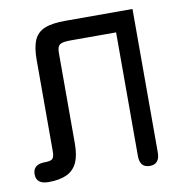

<svg xmlns="http://www.w3.org/2000/svg" viewBox="-75 -714 766 798"><g transform="rotate(-10 307.5 -314.5)"><path d="M494 13C522 13 536 -3.5 536 -36C536 -36 536 -642 536 -642C536 -642 253 -642 253 -642C253 -642 253 -642 253 -642C216 -642 187 -638 166 -629.5C144.5 -621 129.5 -606.5 120.5 -586.5C111.5 -566 107 -538.5 107 -503C107 -503 107 -118 107 -118C107 -118 107 -118 107 -118C107 -101.5 104.5 -91 99.5 -86C94.5 -80.5 84 -78 68 -78C68 -78 68 -78 68 -78C33.5 -78 16 -64 16 -36C16 -36 16 -36 16 -36C16 -8 33.5 6 68 6C68 6 68 6 68 6C100 6 126 1 146 -8.5C165.5 -18 180 -33 189.5 -53.5C198.5 -74 203 -100.5 203 -133C203 -133 203 -517 203 -517C203 -517 203 -517 203 -517C203 -533.5 207 -544.5 214.5 -550C222 -555.5 237.5 -558 260 -558C260 -558 452 -558 452 -558C452 -558 452 -36 452 -36C452 -36 452 -36 452 -36C452 -3.5 466 13 494 13C494 13 494 13 494 13Z"/></g></svg>

Font: Jura-Fortis-Bold
Style: Bold
Weight: 500
Designer: Daniel Johnson, Alexei Vanyashin, Mirko Velimirovic
Foundry: Daniel Johnson
Version: ""